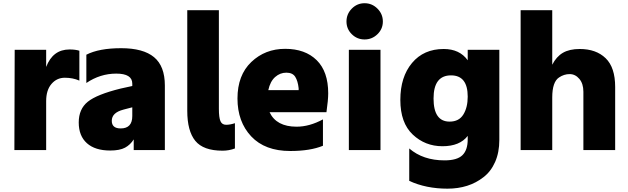

<svg xmlns="http://www.w3.org/2000/svg" viewBox="-20 -887 3862 1180"><path d="M68.4 35.2 70.3 -581.1H263.7V-475.6Q304.7 -583 407.2 -583Q444.3 -583 467.8 -575.2V-391.6Q427.7 -409.2 378.4 -409.2Q329.1 -409.2 296.4 -371.1Q263.7 -333 263.7 -265.6V35.2Z M721.7 -342.8 793 -358.4V-373Q793 -434.6 694.3 -434.6Q595.7 -434.6 510.7 -377V-550.8Q588.9 -590.8 724.6 -590.8Q860.4 -590.8 926.8 -535.6Q993.2 -480.5 993.2 -361.3V35.2H801.8V-30.3Q781.2 2.9 748.5 20.5Q715.8 38.1 657.2 38.1Q564.5 38.1 514.2 -6.8Q463.9 -51.8 463.9 -134.3Q463.9 -216.8 519.5 -261.7Q575.2 -306.6 721.7 -342.8ZM667 -144.5Q667 -97.7 721.7 -97.7Q793 -97.7 793 -173.8V-227.5L748 -215.8Q746.1 -214.8 737.3 -212.9Q667 -194.3 667 -144.5Z M1130.9 -206.1V-824.2H1325.2V-217.8Q1325.2 -164.1 1335 -142.1Q1344.7 -120.1 1369.6 -120.1Q1394.5 -120.1 1423.8 -129.9V25.4Q1387.7 39.1 1347.7 39.1Q1229.5 39.1 1180.2 -21.5Q1130.9 -82 1130.9 -206.1Z M1997.1 -313.5Q1997.1 -272.5 1986.3 -197.3H1636.7Q1678.7 -108.4 1802.7 -108.4Q1881.8 -108.4 1964.8 -153.3V8.8Q1886.7 41 1763.7 41Q1608.4 41 1523.9 -48.8Q1439.5 -138.7 1439.5 -281.7Q1439.5 -424.8 1524.4 -505.9Q1609.4 -586.9 1732.4 -586.9Q1855.5 -586.9 1926.3 -517.1Q1997.1 -447.3 1997.1 -313.5ZM1628.9 -333H1815.4V-344.7Q1810.5 -389.6 1794.4 -415Q1778.3 -440.4 1739.7 -440.4Q1701.2 -440.4 1670.9 -413.6Q1640.6 -386.7 1628.9 -333Z M2142.1 -676.8Q2109.4 -709 2109.4 -754.9Q2109.4 -800.8 2142.1 -834Q2174.8 -867.2 2220.7 -867.2Q2266.6 -867.2 2299.8 -834Q2333 -800.8 2333 -754.9Q2333 -709 2299.8 -676.8Q2266.6 -644.5 2220.7 -644.5Q2174.8 -644.5 2142.1 -676.8ZM2124 35.2V-581.1H2318.4V35.2Z M2707 -585.9Q2804.7 -585.9 2854.5 -516.6V-581.1H3048.8V-27.3Q3048.8 49.8 3022.9 108.4Q2997.1 167 2951.2 202.1Q2861.3 272.5 2730 272.5Q2598.6 272.5 2495.1 224.6V25.4Q2580.1 98.6 2711.9 98.6Q2789.1 98.6 2821.8 66.9Q2854.5 35.2 2854.5 -30.3V-51.8Q2805.7 11.7 2699.2 11.7Q2592.8 11.7 2516.6 -60.1Q2440.4 -131.8 2440.4 -272.9Q2440.4 -414.1 2512.2 -500Q2584 -585.9 2707 -585.9ZM2743.2 -139.6Q2800.8 -139.6 2827.6 -183.1Q2854.5 -226.6 2854.5 -293Q2854.5 -423.8 2752 -423.8Q2644.5 -423.8 2644.5 -281.7Q2644.5 -139.6 2743.2 -139.6Z M3179.7 35.2V-824.2H3374V-489.3Q3399.4 -539.1 3439.5 -562.5Q3479.5 -585.9 3543 -585.9Q3643.6 -585.9 3702.1 -529.3Q3760.7 -472.7 3760.7 -352.5V35.2H3565.4V-323.2Q3565.4 -373 3540.5 -402.3Q3515.6 -431.6 3481 -431.6Q3446.3 -431.6 3416 -411.1Q3374 -383.8 3374 -288.1V35.2Z"/></svg>

Font: GenEi M Gothic v2 Black
Style: Regular
Weight: 900
Version: Version 2.0